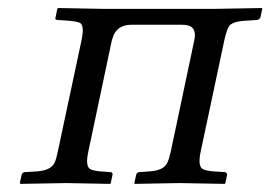

<svg xmlns="http://www.w3.org/2000/svg" viewBox="-20 -451 666 473"><path d="M180.7 -351.1Q188.5 -388.2 177.2 -394.5Q169.4 -398.4 149.9 -399.9L120.6 -401.9Q116.7 -402.3 116.2 -404.8Q116.2 -406.2 116.7 -407.2L121.1 -429.2L123.5 -431.2Q124.5 -431.2 233.4 -429.2H510.3L625.5 -431.2L626 -429.2L621.6 -408.2Q619.1 -403.3 614.3 -401.9L584 -399.9Q550.8 -397.9 543.5 -385.3Q538.1 -376 532.7 -352.1L474.1 -76.2Q466.8 -41 480 -34.2Q488.3 -30.3 505.4 -28.8L534.7 -26.9Q539.6 -24.9 539.6 -21L535.2 0L533.7 2Q532.7 2 421.9 0L311.5 2L311 0L315.9 -22Q318.4 -25.9 321.8 -26.9L349.1 -28.8Q383.3 -31.2 392.1 -49.8Q396.5 -59.1 400.4 -76.2L458.5 -351.1Q466.3 -386.7 436.5 -389.6Q431.6 -390.1 425.8 -390.1H304.7Q266.6 -390.1 257.3 -356.9Q256.3 -353.5 255.4 -351.1L197.3 -76.2Q189.9 -41 202.6 -34.2Q210.4 -30.3 227.1 -28.8L253.9 -26.9Q257.8 -24.9 257.3 -21L252.9 0L251.5 2Q250.5 2 143.1 0L30.8 2L28.8 0L33.7 -22Q36.1 -25.9 40.5 -26.9L71.3 -28.8Q105 -31.2 114.3 -49.8Q118.7 -59.1 122.1 -76.2Z"/></svg>

Font: Linux Libertine Display Slanted O
Style: Slanted
Weight: 400
Designer: Philipp H. Poll
Foundry: Philipp H. Poll
Version: Version 5.0.9